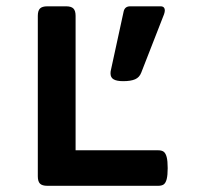

<svg xmlns="http://www.w3.org/2000/svg" viewBox="-20 -600 640 620"><path d="M521.5 -57.1Q521.5 -34.2 518.3 -21.7Q515.1 -9.3 508.8 -4.6Q502.4 0 490.7 0H132.8Q116.2 0 109.1 -7.1Q102.1 -14.2 102.1 -30.8V-548.8Q102.1 -565.4 109.1 -572.5Q116.2 -579.6 132.8 -579.6H193.4Q210 -579.6 217 -572.5Q224.1 -565.4 224.1 -548.8V-114.7H490.7Q502.4 -114.7 508.8 -109.9Q515.1 -105 518.3 -92.5Q521.5 -80.1 521.5 -57.1ZM336.9 -362.8Q336.9 -369.1 337.9 -372.6L379.4 -563.5Q383.3 -579.6 400.4 -579.6H498.5Q512.2 -579.6 512.2 -565.9Q512.2 -561.5 509.8 -554.2L436 -365.2Q430.2 -350.1 416.3 -344Q402.3 -337.9 377.9 -337.9Q356.9 -337.9 346.9 -343.8Q336.9 -349.6 336.9 -362.8Z"/></svg>

Font: Courier Prime Sans
Style: Bold
Weight: 700
Designer: Alan Dague-Greene
Foundry: Quote-Unquote Apps
Version: Version 3.020